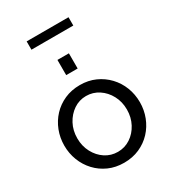

<svg xmlns="http://www.w3.org/2000/svg" viewBox="-220 -1035 1038 1160"><g transform="rotate(-30 299.5 -455.0)"><path d="M299 10Q240 10 192 -11.5Q144 -33 109 -70.5Q74 -108 55 -157Q36 -206 36 -260Q36 -315 55 -364Q74 -413 109 -450.5Q144 -488 192.5 -509.5Q241 -531 300 -531Q358 -531 406 -509.5Q454 -488 489.5 -450.5Q525 -413 544 -364Q563 -315 563 -260Q563 -206 544 -157Q525 -108 490 -70.5Q455 -33 406.5 -11.5Q358 10 299 10ZM126 -259Q126 -205 149.5 -161Q173 -117 212 -91.5Q251 -66 299 -66Q347 -66 386.5 -92Q426 -118 449.5 -162.5Q473 -207 473 -261Q473 -315 449.5 -359Q426 -403 386.5 -429Q347 -455 299 -455Q251 -455 212 -428.5Q173 -402 149.5 -358Q126 -314 126 -259ZM259 -624V-730H339V-624ZM154 -862V-920H446V-862Z"/></g></svg>

Font: Raleway Thin Medium
Style: Regular
Weight: 500
Version: Version 4.026